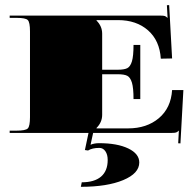

<svg xmlns="http://www.w3.org/2000/svg" viewBox="-20 -515 757 744"><path d="M17.5 -454.5H602.7Q614.1 -454.5 618.9 -452.8Q623.7 -451 628.9 -445.8H629.4L626.7 -494.8L635.5 -495.2L646.9 -288.5L603.1 -287.6Q598.8 -357.5 553.8 -397.3Q508.7 -437.1 437.1 -437.1H354V-435.3Q375.9 -413.5 375.9 -384.6V-244.8H436.2Q461.5 -244.8 473.3 -250.9Q485.1 -257 491.3 -277.5Q497.4 -298.1 497.4 -340.9H523.6V-131.1H497.4Q497.4 -174 491.3 -194.5Q485.1 -215 473.3 -221.2Q461.5 -227.3 436.2 -227.3H375.9V-69.9Q375.9 -41.1 354 -19.2V-17.5H476.4Q548.5 -17.5 595.5 -57Q642.5 -96.6 646.9 -166.1H690.6L679.2 40.6L670.5 40.2L673.1 -8.7H672.6Q667.4 -3.5 662.6 -1.7Q657.8 0 646.4 0H340.9L330.9 45.9Q345.3 39.8 364.1 39.8Q434.4 39.8 477.1 60.3Q519.7 80.9 519.7 114.5Q519.7 156.9 457.4 182.9Q395.1 208.9 293.3 208.9L296.8 191.4Q345.7 191.4 371.5 169.4Q397.3 147.3 397.3 104.9Q397.3 83.9 388.3 71Q379.4 58.1 364.9 58.1Q337.4 58.1 321.2 68.2L309 66.4L323 0H17.5V-8.7H43.7Q79.1 -8.7 87.6 -17.3Q96.2 -25.8 96.2 -61.2V-393.4Q96.2 -428.8 87.6 -437.3Q79.1 -445.8 43.7 -445.8H17.5Z"/></svg>

Font: FoglihtenBlackPcs
Style: BlackPcs
Weight: 900
Version: Version 0.75